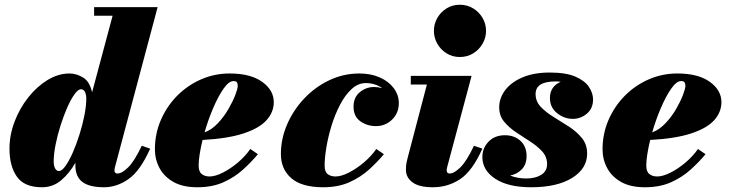

<svg xmlns="http://www.w3.org/2000/svg" viewBox="-20 -780 3074 810"><path d="M613.5 -153Q572 -59.5 522.5 -24.8Q473 10 419 10Q357.5 10 327.8 -12.2Q298 -34.5 298 -83Q298 -88.5 298 -93.5Q273.5 -49.5 238.5 -19.8Q203.5 10 157 10Q82.5 10 51.2 -34.8Q20 -79.5 20 -152.5Q20 -210 41.2 -266.2Q62.5 -322.5 98.8 -368.5Q135 -414.5 180.2 -442.2Q225.5 -470 273.5 -470Q302.5 -470 330.5 -453Q358.5 -436 368.5 -390.5L455 -713.5H377V-750H645L465 -75Q463 -67.5 463 -60.5Q463 -48 475.5 -48Q494.5 -48 521 -74.2Q547.5 -100.5 578 -165ZM344 -364Q344 -380.5 338.5 -392Q333 -403.5 321.5 -403.5Q309.5 -403.5 294.2 -382.2Q279 -361 263.8 -326.5Q248.5 -292 235.5 -251Q222.5 -210 214.5 -170Q206.5 -130 206.5 -98.5Q206.5 -81.5 212.2 -70Q218 -58.5 229 -58.5Q241 -58.5 256.2 -79.8Q271.5 -101 286.8 -135.8Q302 -170.5 315 -211.5Q328 -252.5 336 -292.8Q344 -333 344 -364Z M818 -81.5Q818 -56 831 -45.8Q844 -35.5 864 -35.5Q888 -35.5 920.2 -51.8Q952.5 -68 983.8 -94.5Q1015 -121 1036 -151.5L1068 -129.5Q1041 -97 1005.5 -64.8Q970 -32.5 922.8 -11.2Q875.5 10 812 10Q751.5 10 712 -12.2Q672.5 -34.5 653 -71Q633.5 -107.5 633.5 -150Q633.5 -215.5 658.5 -273.5Q683.5 -331.5 727.2 -375.8Q771 -420 828 -445Q885 -470 949 -470Q1037 -470 1086 -434.8Q1135 -399.5 1135 -349Q1135 -307.5 1105.2 -273.8Q1075.5 -240 1009.5 -217.8Q943.5 -195.5 834.5 -189.5Q827 -158.5 822.5 -130.5Q818 -102.5 818 -81.5ZM965 -438Q945.5 -438 923 -405.8Q900.5 -373.5 879.2 -323.8Q858 -274 843 -221.5Q873 -232.5 898.8 -259.8Q924.5 -287 943.2 -319.2Q962 -351.5 972.5 -378.8Q983 -406 983 -417.5Q983 -426.5 979.8 -432.2Q976.5 -438 965 -438Z M1599.5 -129.5Q1572.5 -97 1537 -64.8Q1501.5 -32.5 1454 -11.2Q1406.5 10 1343.5 10Q1253 10 1209 -28.2Q1165 -66.5 1165 -130Q1165 -194 1191 -254.5Q1217 -315 1262.8 -363.8Q1308.5 -412.5 1368.5 -441.2Q1428.5 -470 1496.5 -470Q1545 -470 1582.5 -453.2Q1620 -436.5 1641.2 -408Q1662.5 -379.5 1662.5 -345Q1662.5 -303.5 1634.5 -275.8Q1606.5 -248 1566 -248Q1528.5 -248 1500 -268.5Q1471.5 -289 1471.5 -330Q1471.5 -369.5 1498 -391.2Q1524.5 -413 1558.5 -413Q1574.5 -413 1593 -408Q1562 -429.5 1523 -429.5Q1490.5 -429.5 1463.2 -404.2Q1436 -379 1414.8 -338.5Q1393.5 -298 1379 -251Q1364.5 -204 1357 -159Q1349.5 -114 1349.5 -81.5Q1349.5 -55.5 1362.5 -45.5Q1375.5 -35.5 1395.5 -35.5Q1419.5 -35.5 1451.5 -51.8Q1483.5 -68 1515 -94.5Q1546.5 -121 1567.5 -151.5Z M1810.5 -650Q1810.5 -679 1824.8 -704Q1839 -729 1863.8 -744.5Q1888.5 -760 1920 -760Q1951.5 -760 1976.5 -744.5Q2001.5 -729 2016 -704Q2030.5 -679 2030.5 -650Q2030.5 -621 2016 -595.8Q2001.5 -570.5 1976.5 -555Q1951.5 -539.5 1920 -539.5Q1888.5 -539.5 1863.8 -555Q1839 -570.5 1824.8 -595.8Q1810.5 -621 1810.5 -650ZM2015 -153Q1973.5 -59.5 1922 -24.8Q1870.5 10 1805.5 10Q1748 10 1720.2 -10.8Q1692.5 -31.5 1692.5 -63.5Q1692.5 -82.5 1695.2 -94.5Q1698 -106.5 1700 -115L1781 -423.5H1713V-460H1969.5L1868.5 -82.5Q1867.5 -78.5 1866 -72.8Q1864.5 -67 1864.5 -61.5Q1864.5 -48 1877 -48Q1896 -48 1922.5 -74.2Q1949 -100.5 1979.5 -165Z M2457 -132Q2457 -69 2393.8 -29.5Q2330.5 10 2220.5 10Q2124 10 2069.5 -25.8Q2015 -61.5 2015 -117.5Q2015 -155.5 2041.2 -182.5Q2067.5 -209.5 2110 -209.5Q2149.5 -209.5 2175.5 -186Q2201.5 -162.5 2201.5 -121.5Q2201.5 -86.5 2181.5 -65.8Q2161.5 -45 2132 -39.5Q2163 -27 2200 -27Q2238 -27 2263 -42.2Q2288 -57.5 2288 -88Q2288 -118.5 2267.5 -141Q2247 -163.5 2217 -182.8Q2187 -202 2157 -222Q2127 -242 2106.5 -267Q2086 -292 2086 -327Q2086 -366.5 2111.5 -400Q2137 -433.5 2184.8 -453.8Q2232.5 -474 2299 -474Q2368 -474 2408 -456.5Q2448 -439 2465 -412.8Q2482 -386.5 2482 -360.5Q2482 -322.5 2455.8 -300.5Q2429.5 -278.5 2397 -278.5Q2360 -278.5 2330 -302.8Q2300 -327 2300 -366.5Q2300 -415 2345.5 -435Q2335 -436.5 2324 -436.5Q2239.5 -436.5 2239.5 -383.5Q2239.5 -352 2261.5 -329Q2283.5 -306 2316 -286.2Q2348.5 -266.5 2380.8 -245.5Q2413 -224.5 2435 -197.5Q2457 -170.5 2457 -132Z M2706.5 -81.5Q2706.5 -56 2719.5 -45.8Q2732.5 -35.5 2752.5 -35.5Q2776.5 -35.5 2808.8 -51.8Q2841 -68 2872.2 -94.5Q2903.5 -121 2924.5 -151.5L2956.5 -129.5Q2929.5 -97 2894 -64.8Q2858.5 -32.5 2811.2 -11.2Q2764 10 2700.5 10Q2640 10 2600.5 -12.2Q2561 -34.5 2541.5 -71Q2522 -107.5 2522 -150Q2522 -215.5 2547 -273.5Q2572 -331.5 2615.8 -375.8Q2659.5 -420 2716.5 -445Q2773.5 -470 2837.5 -470Q2925.5 -470 2974.5 -434.8Q3023.5 -399.5 3023.5 -349Q3023.5 -307.5 2993.8 -273.8Q2964 -240 2898 -217.8Q2832 -195.5 2723 -189.5Q2715.5 -158.5 2711 -130.5Q2706.5 -102.5 2706.5 -81.5ZM2853.5 -438Q2834 -438 2811.5 -405.8Q2789 -373.5 2767.8 -323.8Q2746.5 -274 2731.5 -221.5Q2761.5 -232.5 2787.2 -259.8Q2813 -287 2831.8 -319.2Q2850.5 -351.5 2861 -378.8Q2871.5 -406 2871.5 -417.5Q2871.5 -426.5 2868.2 -432.2Q2865 -438 2853.5 -438Z"/></svg>

Font: Bodoni* 06pt Fatface
Style: Italic
Weight: 900
Italic angle: -13°
Version: Version 2.3